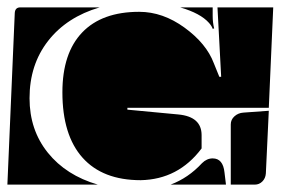

<svg xmlns="http://www.w3.org/2000/svg" viewBox="-20 -510 760 520"><path d="M0 -10 20 -475Q21 -490 35 -490H250Q161 -464 110.5 -399.5Q60 -335 60 -244Q60 -158 109.5 -96.5Q159 -35 245 -10ZM605 -10V-173Q605 -186 615 -195Q625 -204 639 -205L708 -210L700 -40Q699 -27 690.5 -18.5Q682 -10 670 -10ZM442 -10Q490 -28 527 -68Q540 -81 556 -81Q584 -81 588 -43L592 -10ZM149 -260Q149 -366 202.5 -422Q256 -478 357 -478Q421 -478 480 -435Q539 -392 559 -339L574 -302H579L569 -490H720L708 -218H325V-213L463 -200Q526 -194 526 -144V-108Q463 -24 361 -22Q258 -22 203.5 -83Q149 -144 149 -260ZM468 -490H556V-467Q556 -449 560 -433L556 -432Q554 -439 546 -448Q523 -474 468 -490Z"/></svg>

Font: PrimecolorB
Style: Medium
Weight: 500
Designer: gluk
Foundry: gluk
Version: Version 0.672